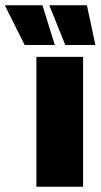

<svg xmlns="http://www.w3.org/2000/svg" viewBox="-92 -708 382 728"><path d="M46 0V-492.5H223V0ZM69 -688 115.5 -538.5V-537.5H1.5L-72.5 -685.5V-688ZM237.5 -688 269.5 -538.5V-537.5H155.5L96 -685.5V-688Z"/></svg>

Font: Anek Latin ExtraBold
Style: Regular
Weight: 800
Designer: Yesha Goshar
Foundry: Ek Type
Version: Version 1.003